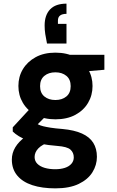

<svg xmlns="http://www.w3.org/2000/svg" viewBox="-20 -802 640 1054"><path d="M284 232Q211 232 157.5 214.5Q104 197 74.5 161.5Q45 126 45 74Q45 38 64 6.5Q83 -25 118.5 -50.5Q154 -76 206 -94L256 -24Q211 -9 190.5 12.5Q170 34 170 60Q170 82 185 97Q200 112 225.5 119.5Q251 127 283 127Q313 127 336 119.5Q359 112 372 97Q385 82 385 62Q385 36 367 19.5Q349 3 294 -1Q244 -5 204.5 -12.5Q165 -20 135 -30.5Q105 -41 84 -54Q63 -67 50 -80V-103L158 -220L256 -189L128 -61L170 -130Q180 -124 190.5 -118.5Q201 -113 217 -109Q233 -105 258 -101Q283 -97 322 -94Q388 -88 430 -69Q472 -50 492 -18Q512 14 512 59Q512 104 487.5 143.5Q463 183 412.5 207.5Q362 232 284 232ZM284 -147Q221 -147 175.5 -171.5Q130 -196 105.5 -237.5Q81 -279 81 -330Q81 -381 105.5 -422Q130 -463 175.5 -488Q221 -513 284 -513Q348 -513 393.5 -488Q439 -463 463.5 -422Q488 -381 488 -330Q488 -279 463.5 -237.5Q439 -196 393.5 -171.5Q348 -147 284 -147ZM284 -253Q321 -253 344.5 -272.5Q368 -292 368 -329Q368 -366 344.5 -385.5Q321 -405 284 -405Q247 -405 223.5 -385.5Q200 -366 200 -329Q200 -292 223.5 -272.5Q247 -253 284 -253ZM367 -403 345 -501H553V-419ZM345 -782V-726Q322 -726 310 -717Q298 -708 298 -689V-671H345V-563H238Q232 -592 228.5 -615Q225 -638 225 -662Q225 -719 255 -750.5Q285 -782 345 -782Z"/></svg>

Font: DM Sans 18pt ExtraBold
Style: Regular
Weight: 800
Designer: Colophon Foundry, Jonny Pinhorn
Foundry: Colophon Foundry
Version: Version 4.004;gftools[0.9.30]